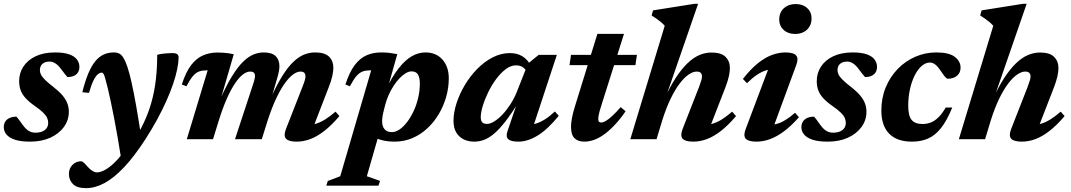

<svg xmlns="http://www.w3.org/2000/svg" viewBox="-24 -738 5677 1018"><path d="M63.5 -119.5Q68.5 -114 75.5 -104.5Q82.5 -95 98.5 -73Q114.5 -51.5 130.2 -43Q146 -34.5 163.5 -34.5Q184 -34.5 199.2 -40.5Q214.5 -46.5 223 -58.2Q231.5 -70 231.5 -86.5Q231.5 -100 226 -112.8Q220.5 -125.5 205 -140.8Q189.5 -156 159.5 -177Q130 -197.5 111.8 -217.5Q93.5 -237.5 85.5 -259.5Q77.5 -281.5 77.5 -308Q77.5 -350.5 100 -385Q122.5 -419.5 165.2 -439.8Q208 -460 267.5 -460Q314 -460 342.5 -450Q371 -440 384 -422.5Q397 -405 397 -383.5Q397 -367 389.8 -354.8Q382.5 -342.5 368.2 -336Q354 -329.5 333.5 -329.5Q329 -334.5 321.5 -343.5Q314 -352.5 300 -371.5Q286.5 -390.5 271 -401Q255.5 -411.5 240 -411.5Q214 -411.5 200.8 -399.2Q187.5 -387 187.5 -366.5Q187.5 -354.5 193.2 -342.5Q199 -330.5 214.8 -314.8Q230.5 -299 261 -275.5Q291 -252 308.5 -230.8Q326 -209.5 333.5 -188.5Q341 -167.5 341 -145.5Q341 -101 315 -65Q289 -29 243 -8Q197 13 135.5 13Q86 13 55.2 2.8Q24.5 -7.5 10.2 -25Q-4 -42.5 -4 -63.5Q-4 -80.5 3.8 -93Q11.5 -105.5 26.8 -112.5Q42 -119.5 63.5 -119.5Z M448 -245.5 412.5 -249Q427 -307.5 444 -348Q461 -388.5 481.2 -413.2Q501.5 -438 526 -449Q550.5 -460 580 -460Q597.5 -460 609.8 -453Q622 -446 632 -428.8Q642 -411.5 652 -382Q662 -352 673.2 -302.2Q684.5 -252.5 697.5 -179.5Q710.5 -106.5 725.5 -6.5L622 125Q610 50 599.8 -9.2Q589.5 -68.5 580.5 -114.5Q571.5 -160.5 563.8 -197.2Q556 -234 549 -264Q539 -305 533.5 -323.8Q528 -342.5 524 -347.8Q520 -353 515 -353Q505 -353 493.8 -343.2Q482.5 -333.5 471 -310Q459.5 -286.5 448 -245.5ZM661 20.5 679 17.5Q714 -35.5 738.8 -88Q763.5 -140.5 779 -195.8Q794.5 -251 802 -313Q809.5 -375 809.5 -447.5Q825.5 -452 848.2 -454.2Q871 -456.5 892 -456.5Q908 -456.5 915.8 -450.5Q923.5 -444.5 923 -431.5Q922.5 -404.5 915.2 -369.8Q908 -335 894 -293.5Q880 -252 859 -204.8Q838 -157.5 810.2 -106.2Q782.5 -55 747.5 -0.5Q688 91.5 633.8 148.8Q579.5 206 529.8 232.8Q480 259.5 432 259.5Q384.5 259.5 363 238.2Q341.5 217 341.5 184Q341.5 154.5 360.5 135.8Q379.5 117 406 117Q411.5 117 419.2 123.5Q427 130 440 145.5Q453.5 160.5 466 168.2Q478.5 176 489 176Q512 176 540.8 158.2Q569.5 140.5 600.8 105.8Q632 71 661 20.5Z M1627 -37.5 1605.5 -75.5Q1629.5 -75.5 1652.5 -82.5Q1675.5 -89.5 1700.8 -105.2Q1726 -121 1755 -146L1775.5 -122.5Q1734 -73.5 1695.2 -43.5Q1656.5 -13.5 1620.2 -0.2Q1584 13 1549 13Q1506 13 1492.2 -2.8Q1478.5 -18.5 1492 -53.5L1580.5 -279.5Q1589 -301 1592.2 -313Q1595.5 -325 1595.5 -333.5Q1595.5 -345 1589.5 -351.8Q1583.5 -358.5 1568.5 -358.5Q1552 -358.5 1531.8 -344.5Q1511.5 -330.5 1489 -300.2Q1466.5 -270 1443.2 -222Q1420 -174 1397.5 -106.5L1364 0H1222L1315.5 -284Q1320.5 -298.5 1323.2 -308.2Q1326 -318 1327 -324.5Q1328 -331 1328 -335.5Q1328 -347 1321.8 -352.8Q1315.5 -358.5 1302 -358.5Q1284 -358.5 1263.5 -342.8Q1243 -327 1221.5 -295Q1200 -263 1178.5 -214.5Q1157 -166 1136.5 -100.5L1105.5 0H966.5L1077 -365Q1075.5 -365 1073.8 -365Q1072 -365 1070 -365Q1048.5 -365 1031.8 -359Q1015 -353 999.2 -335Q983.5 -317 964.5 -280.5L940 -290Q961 -355.5 989 -392.2Q1017 -429 1052.2 -444.2Q1087.5 -459.5 1129.5 -459.5Q1146 -459.5 1159.2 -458.5Q1172.5 -457.5 1186 -455.8Q1199.5 -454 1215.5 -450.5L1144 -205V-212.5Q1177 -287 1207 -335.2Q1237 -383.5 1265 -410.8Q1293 -438 1320 -449Q1347 -460 1374 -460Q1417 -460 1437.2 -440.8Q1457.5 -421.5 1457.5 -387Q1457.5 -373 1454 -356Q1450.5 -339 1444 -317.5L1412 -208H1407.5Q1440 -282 1470.2 -331Q1500.5 -380 1529.5 -408.2Q1558.5 -436.5 1587.5 -448.2Q1616.5 -460 1646.5 -460Q1698 -460 1720.8 -437.5Q1743.5 -415 1743.5 -379.5Q1743.5 -360.5 1738 -335.2Q1732.5 -310 1719.5 -277Z M2011 -153Q2006 -133.5 2004 -119.5Q2002 -105.5 2002 -95.5Q2002 -68 2015 -52.8Q2028 -37.5 2054.5 -37.5Q2074 -37.5 2094.8 -51.8Q2115.5 -66 2134.8 -91.2Q2154 -116.5 2169.2 -149.2Q2184.5 -182 2193.2 -219.2Q2202 -256.5 2202 -294.5Q2202 -327 2192 -343.2Q2182 -359.5 2158 -359.5Q2142.5 -359.5 2126 -349.2Q2109.5 -339 2093.2 -321.8Q2077 -304.5 2062.5 -282Q2048 -259.5 2037 -235Q2026 -210.5 2019.5 -186ZM1925.5 -48.5H1991.5L1921 196.5L1991 221L1982.5 246.5H1706L1714 221.5L1780 196.5L1944 -365Q1942.5 -365 1941 -365Q1939.5 -365 1937.5 -365Q1916 -365 1899 -359Q1882 -353 1866.2 -335Q1850.5 -317 1831 -280.5L1807.5 -290Q1828.5 -355.5 1856.5 -392.5Q1884.5 -429.5 1919.5 -444.8Q1954.5 -460 1996.5 -460Q2021.5 -460 2040.2 -457.8Q2059 -455.5 2082.5 -451L2029 -262L2022.5 -264Q2056 -333 2090 -376.2Q2124 -419.5 2159.2 -439.8Q2194.5 -460 2232 -460Q2288.5 -460 2322 -422Q2355.5 -384 2355.5 -322.5Q2355.5 -272.5 2341.5 -223.8Q2327.5 -175 2302 -132.2Q2276.5 -89.5 2241 -56.8Q2205.5 -24 2161.8 -5.5Q2118 13 2068 13Q2016 13 1977.8 -2.2Q1939.5 -17.5 1925.5 -48.5Z M2667 -43 2722 -204.5H2730.5Q2689 -137 2655.8 -94.2Q2622.5 -51.5 2594.5 -28.2Q2566.5 -5 2541.2 4Q2516 13 2490 13Q2459 13 2434.2 0.8Q2409.5 -11.5 2395 -35.8Q2380.5 -60 2380.5 -97Q2380.5 -141 2396.5 -190.5Q2412.5 -240 2440.5 -287Q2468.5 -334 2506.2 -372.5Q2544 -411 2588.2 -433.8Q2632.5 -456.5 2679.5 -456.5Q2718 -456.5 2746 -439.5Q2774 -422.5 2795 -383.5L2772 -350Q2765.5 -368.5 2750.5 -380Q2735.5 -391.5 2711.5 -391.5Q2684.5 -391.5 2657.8 -371.5Q2631 -351.5 2607 -319.2Q2583 -287 2564.8 -249.5Q2546.5 -212 2535.8 -176.8Q2525 -141.5 2525 -116.5Q2525 -97.5 2533.2 -89.2Q2541.5 -81 2558.5 -81Q2574.5 -81 2595.8 -93.8Q2617 -106.5 2639 -129.5Q2661 -152.5 2681.2 -183.5Q2701.5 -214.5 2716 -250L2775.5 -401L2832 -447H2928.5L2793 -36L2771 -75.5Q2794.5 -75.5 2817.8 -82.8Q2841 -90 2865.8 -105.5Q2890.5 -121 2918 -147L2938.5 -124Q2879.5 -51.5 2826.5 -19.2Q2773.5 13 2725 13Q2685 13 2670.8 0Q2656.5 -13 2667 -43Z M2995.5 -392.5 3003.5 -447H3353L3345 -392.5ZM3167 -187.5Q3158.5 -161.5 3154.5 -146Q3150.5 -130.5 3149.2 -121.8Q3148 -113 3148 -107Q3148 -96.5 3152.2 -92.5Q3156.5 -88.5 3164 -88.5Q3174 -88.5 3188.2 -96.8Q3202.5 -105 3222 -123Q3241.5 -141 3267 -170L3293 -148Q3261.5 -102.5 3231.8 -71.8Q3202 -41 3174.8 -22.2Q3147.5 -3.5 3122.2 4.8Q3097 13 3074 13Q3041.5 13 3022.5 -4.8Q3003.5 -22.5 3003.5 -67Q3003.5 -86 3009 -114.8Q3014.5 -143.5 3026.5 -181L3143.5 -558.5H3284.5Z M3487.5 -100.5 3457 0H3318L3500.5 -601.5Q3491.5 -611.5 3480.8 -620.5Q3470 -629.5 3457.5 -638.5Q3445 -647.5 3431 -656L3438.5 -683L3659 -718H3677.5L3499.5 -203.5L3497.5 -211.5Q3529 -279.5 3560 -326.8Q3591 -374 3621.8 -403.2Q3652.5 -432.5 3684 -446Q3715.5 -459.5 3748 -459.5Q3800.5 -459.5 3823.2 -436.2Q3846 -413 3846 -377Q3846 -358 3840.5 -333.2Q3835 -308.5 3823 -277L3730 -37.5L3708.5 -75.5Q3732.5 -75.5 3755.5 -82.5Q3778.5 -89.5 3803.8 -105.2Q3829 -121 3858 -146L3878.5 -122.5Q3837 -73.5 3798.2 -43.5Q3759.5 -13.5 3723.2 -0.2Q3687 13 3652 13Q3609 13 3595.2 -2.8Q3581.5 -18.5 3595 -53.5L3683 -278.5Q3691 -300 3694.5 -312.2Q3698 -324.5 3698 -333.5Q3698 -344.5 3691.5 -351.5Q3685 -358.5 3669.5 -358.5Q3650 -358.5 3626.8 -342.5Q3603.5 -326.5 3579.2 -294.5Q3555 -262.5 3531.5 -214Q3508 -165.5 3487.5 -100.5Z M3929.5 -53.5 4060.5 -401 4089 -371.5Q4062.5 -372.5 4038 -365Q4013.5 -357.5 3989 -341Q3964.5 -324.5 3936.5 -297L3915 -319.5Q3956 -372 3994.5 -402.8Q4033 -433.5 4069.5 -446.8Q4106 -460 4140.5 -460Q4183.5 -460 4197.2 -443.8Q4211 -427.5 4198 -393.5L4067 -37.5L4039.5 -75Q4066.5 -74 4091 -80.2Q4115.5 -86.5 4140 -101.5Q4164.5 -116.5 4191.5 -140L4212 -116.5Q4171 -70 4132.5 -41.5Q4094 -13 4058 0Q4022 13 3987 13Q3944 13 3930 -2.5Q3916 -18 3929.5 -53.5ZM4107.5 -635Q4107.5 -659 4118.2 -677.2Q4129 -695.5 4148.8 -706Q4168.5 -716.5 4195 -716.5Q4232.5 -716.5 4255.8 -695.2Q4279 -674 4279 -639.5Q4279 -616 4268.2 -597.5Q4257.5 -579 4238 -568.5Q4218.5 -558 4191.5 -558Q4154 -558 4130.8 -579.5Q4107.5 -601 4107.5 -635Z M4292.5 -119.5Q4297.5 -114 4304.5 -104.5Q4311.5 -95 4327.5 -73Q4343.5 -51.5 4359.2 -43Q4375 -34.5 4392.5 -34.5Q4413 -34.5 4428.2 -40.5Q4443.5 -46.5 4452 -58.2Q4460.5 -70 4460.5 -86.5Q4460.5 -100 4455 -112.8Q4449.5 -125.5 4434 -140.8Q4418.5 -156 4388.5 -177Q4359 -197.5 4340.8 -217.5Q4322.5 -237.5 4314.5 -259.5Q4306.5 -281.5 4306.5 -308Q4306.5 -350.5 4329 -385Q4351.5 -419.5 4394.2 -439.8Q4437 -460 4496.5 -460Q4543 -460 4571.5 -450Q4600 -440 4613 -422.5Q4626 -405 4626 -383.5Q4626 -367 4618.8 -354.8Q4611.5 -342.5 4597.2 -336Q4583 -329.5 4562.5 -329.5Q4558 -334.5 4550.5 -343.5Q4543 -352.5 4529 -371.5Q4515.5 -390.5 4500 -401Q4484.5 -411.5 4469 -411.5Q4443 -411.5 4429.8 -399.2Q4416.5 -387 4416.5 -366.5Q4416.5 -354.5 4422.2 -342.5Q4428 -330.5 4443.8 -314.8Q4459.5 -299 4490 -275.5Q4520 -252 4537.5 -230.8Q4555 -209.5 4562.5 -188.5Q4570 -167.5 4570 -145.5Q4570 -101 4544 -65Q4518 -29 4472 -8Q4426 13 4364.5 13Q4315 13 4284.2 2.8Q4253.5 -7.5 4239.2 -25Q4225 -42.5 4225 -63.5Q4225 -80.5 4232.8 -93Q4240.5 -105.5 4255.8 -112.5Q4271 -119.5 4292.5 -119.5Z M4907 -406.5Q4883.5 -406.5 4862.5 -388Q4841.5 -369.5 4825.5 -337.5Q4809.5 -305.5 4800.5 -264Q4791.5 -222.5 4791.5 -177Q4791.5 -124 4809.5 -102.2Q4827.5 -80.5 4867.5 -80.5Q4891 -80.5 4911.8 -88.8Q4932.5 -97 4952 -116.2Q4971.5 -135.5 4990.5 -168H5025Q4997 -99 4965.8 -59.5Q4934.5 -20 4896.8 -3.5Q4859 13 4811.5 13Q4731.5 13 4690.2 -29.5Q4649 -72 4649 -152Q4649 -218.5 4672.2 -274.8Q4695.5 -331 4735.8 -372.5Q4776 -414 4828.8 -437Q4881.5 -460 4940.5 -460Q5008 -460 5038.5 -436.5Q5069 -413 5069 -379.5Q5069 -352 5050 -336.2Q5031 -320.5 5001.5 -320.5Q4995 -320.5 4986.5 -330.8Q4978 -341 4964 -362Q4950 -383.5 4936 -395Q4922 -406.5 4907 -406.5Z M5229.5 -100.5 5199 0H5060L5242.5 -601.5Q5233.5 -611.5 5222.8 -620.5Q5212 -629.5 5199.5 -638.5Q5187 -647.5 5173 -656L5180.5 -683L5401 -718H5419.5L5241.5 -203.5L5239.5 -211.5Q5271 -279.5 5302 -326.8Q5333 -374 5363.8 -403.2Q5394.5 -432.5 5426 -446Q5457.5 -459.5 5490 -459.5Q5542.5 -459.5 5565.2 -436.2Q5588 -413 5588 -377Q5588 -358 5582.5 -333.2Q5577 -308.5 5565 -277L5472 -37.5L5450.5 -75.5Q5474.5 -75.5 5497.5 -82.5Q5520.5 -89.5 5545.8 -105.2Q5571 -121 5600 -146L5620.5 -122.5Q5579 -73.5 5540.2 -43.5Q5501.5 -13.5 5465.2 -0.2Q5429 13 5394 13Q5351 13 5337.2 -2.8Q5323.5 -18.5 5337 -53.5L5425 -278.5Q5433 -300 5436.5 -312.2Q5440 -324.5 5440 -333.5Q5440 -344.5 5433.5 -351.5Q5427 -358.5 5411.5 -358.5Q5392 -358.5 5368.8 -342.5Q5345.5 -326.5 5321.2 -294.5Q5297 -262.5 5273.5 -214Q5250 -165.5 5229.5 -100.5Z"/></svg>

Font: Newsreader 16pt 16pt
Style: Bold Italic
Weight: 700
Italic angle: -17°
Version: Version 1.003